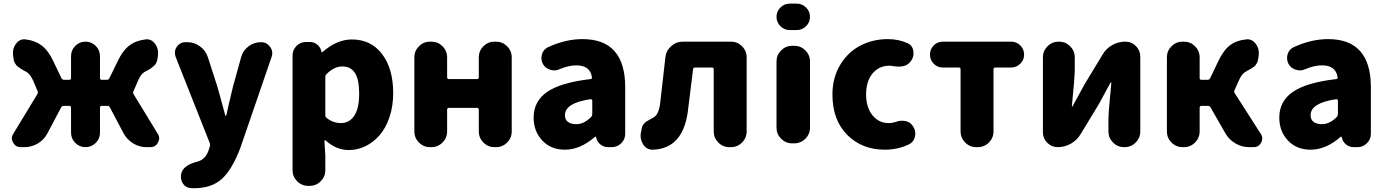

<svg xmlns="http://www.w3.org/2000/svg" viewBox="-20 -794 7481 1036"><path d="M700.2 -301.8Q696.3 -293 701.2 -285.2L831.1 -72.3Q838.9 -60.5 838.9 -47.9Q838.9 -36.1 832 -24.4Q819.3 0 791 0H770.5Q731.4 0 698.2 -20.5Q665 -41 646.5 -75.2L573.2 -213.9Q569.3 -222.7 559.6 -222.7H529.3Q519.5 -222.7 519.5 -212.9V-78.1Q519.5 -45.9 496.6 -22.9Q473.6 0 441.4 0Q409.2 0 386.2 -22.9Q363.3 -45.9 363.3 -78.1V-212.9Q363.3 -222.7 353.5 -222.7H324.2Q314.5 -222.7 309.6 -213.9L236.3 -75.2Q218.8 -41 185.1 -20.5Q151.4 0 112.3 0H91.8Q64.5 0 50.8 -24.4Q43.9 -36.1 43.9 -47.9Q43.9 -60.5 51.8 -72.3L181.6 -286.1Q186.5 -293.9 182.6 -302.7L158.2 -360.4Q142.6 -394.5 122.1 -406.2Q120.1 -407.2 108.4 -413.6Q96.7 -419.9 93.3 -422.4Q89.8 -424.8 81.1 -431.2Q72.3 -437.5 68.4 -441.9Q64.5 -446.3 60.5 -453.6Q56.6 -460.9 54.7 -467.8L50.8 -492.2Q49.8 -501 49.8 -508.8Q49.8 -535.2 65.4 -556.6Q83 -582 111.3 -582Q115.2 -582 120.1 -581.1Q169.9 -575.2 205.6 -547.9Q241.2 -520.5 267.6 -463.9L311.5 -372.1Q316.4 -363.3 326.2 -363.3H353.5Q363.3 -363.3 363.3 -373V-490.2Q363.3 -523.4 386.2 -546.4Q409.2 -569.3 441.4 -569.3Q473.6 -569.3 496.6 -546.4Q519.5 -523.4 519.5 -490.2V-373Q519.5 -363.3 529.3 -363.3H556.6Q566.4 -363.3 570.3 -372.1L615.2 -463.9Q641.6 -520.5 677.2 -547.9Q712.9 -575.2 763.7 -581.1Q767.6 -582 771.5 -582Q799.8 -582 817.4 -556.6Q833 -535.2 833 -508.8Q833 -501 832 -492.2L828.1 -467.8Q826.2 -460.9 822.3 -453.6Q818.4 -446.3 814.5 -441.9Q810.5 -437.5 802.2 -431.2Q793.9 -424.8 790 -422.4Q786.1 -419.9 774.9 -413.6Q763.7 -407.2 760.7 -406.2Q740.2 -394.5 725.6 -360.4Z M1025.4 221.7Q1017.6 221.7 1009.8 220.7Q982.4 219.7 966.8 196.3Q956.1 178.7 956.1 160.2Q956.1 151.4 958 142.6Q968.8 97.7 1042 79.1Q1089.8 67.4 1106.4 14.6L1112.3 -4.9Q1115.2 -14.6 1111.3 -23.4L927.7 -487.3Q923.8 -499 923.8 -509.8Q923.8 -526.4 933.6 -541Q951.2 -566.4 981.4 -566.4H991.2Q1028.3 -566.4 1059.1 -543.9Q1089.8 -521.5 1101.6 -485.4L1151.4 -331.1Q1157.2 -313.5 1195.3 -171.9Q1196.3 -169.9 1198.7 -169.9Q1201.2 -169.9 1201.2 -171.9Q1210.9 -218.8 1238.3 -331.1L1281.2 -485.4Q1291 -521.5 1320.8 -543.9Q1350.6 -566.4 1388.7 -566.4Q1418.9 -566.4 1437.5 -541Q1449.2 -525.4 1449.2 -506.8Q1449.2 -497.1 1445.3 -486.3L1277.3 2.9Q1233.4 119.1 1178.2 170.4Q1123 221.7 1025.4 221.7Z M1643.6 209Q1608.4 209 1583.5 184.1Q1558.6 159.2 1558.6 124V-494.1Q1558.6 -524.4 1579.6 -545.9Q1600.6 -567.4 1630.9 -567.4H1653.3Q1674.8 -567.4 1691.9 -553.2Q1709 -539.1 1713.9 -517.6L1714.8 -513.7Q1714.8 -511.7 1717.3 -511.7Q1719.7 -511.7 1720.7 -513.7Q1797.9 -581.1 1878.9 -581.1Q1981.4 -581.1 2041.5 -502.4Q2101.6 -423.8 2101.6 -292Q2101.6 -220.7 2081.5 -161.6Q2061.5 -102.5 2027.8 -64Q1994.1 -25.4 1951.2 -4.9Q1908.2 15.6 1862.3 15.6Q1793.9 15.6 1737.3 -36.1Q1735.4 -38.1 1732.9 -37.1Q1730.5 -36.1 1730.5 -33.2L1735.4 45.9V124Q1735.4 159.2 1710.4 184.1Q1685.5 209 1650.4 209ZM1820.3 -129.9Q1864.3 -129.9 1891.1 -168.9Q1918 -208 1918 -289.1Q1918 -364.3 1895.5 -399.9Q1873 -435.5 1826.2 -435.5Q1783.2 -435.5 1742.2 -394.5Q1735.4 -388.7 1735.4 -377.9V-172.9Q1735.4 -162.1 1743.2 -157.2Q1777.3 -129.9 1820.3 -129.9Z M2300.8 0Q2265.6 0 2240.7 -24.9Q2215.8 -49.8 2215.8 -85V-484.4Q2215.8 -519.5 2240.7 -544.4Q2265.6 -569.3 2300.8 -569.3H2307.6Q2342.8 -569.3 2367.7 -544.4Q2392.6 -519.5 2392.6 -484.4V-377Q2392.6 -367.2 2402.3 -367.2H2553.7Q2563.5 -367.2 2563.5 -377V-484.4Q2563.5 -519.5 2588.4 -544.4Q2613.3 -569.3 2648.4 -569.3H2656.2Q2691.4 -569.3 2716.3 -544.4Q2741.2 -519.5 2741.2 -484.4V-85Q2741.2 -49.8 2716.3 -24.9Q2691.4 0 2656.2 0H2648.4Q2613.3 0 2588.4 -24.9Q2563.5 -49.8 2563.5 -85V-202.1Q2563.5 -211.9 2553.7 -211.9H2402.3Q2392.6 -211.9 2392.6 -202.1V-85Q2392.6 -49.8 2367.7 -24.9Q2342.8 0 2307.6 0Z M3028.3 13.7Q2952.1 13.7 2905.8 -36.1Q2859.4 -85.9 2859.4 -159.2Q2859.4 -248 2932.6 -298.3Q3005.9 -348.6 3166 -367.2Q3175.8 -368.2 3173.8 -377.9Q3164.1 -441.4 3089.8 -441.4Q3048.8 -441.4 3000 -420.9Q2985.4 -414.1 2970.7 -414.1Q2960 -414.1 2948.2 -418Q2921.9 -425.8 2909.2 -449.2Q2901.4 -464.8 2901.4 -481.4Q2901.4 -491.2 2904.3 -501Q2912.1 -527.3 2936.5 -539.1Q3031.2 -583 3123 -583Q3353.5 -583 3353.5 -323.2V-72.3Q3353.5 -42 3332 -21Q3310.5 0 3281.2 0H3260.7Q3238.3 0 3220.2 -14.2Q3202.1 -28.3 3197.3 -50.8L3196.3 -54.7Q3195.3 -56.6 3193.4 -56.6Q3191.4 -56.6 3190.4 -55.7Q3111.3 13.7 3028.3 13.7ZM3089.8 -124Q3130.9 -124 3168.9 -162.1Q3175.8 -168.9 3175.8 -178.7V-250Q3175.8 -253.9 3172.9 -256.8Q3169.9 -258.8 3167 -258.8Q3166 -258.8 3166 -258.8Q3028.3 -238.3 3028.3 -172.9Q3028.3 -148.4 3044.4 -136.2Q3060.5 -124 3089.8 -124Z M3503.9 13.7Q3502 13.7 3501 13.7Q3468.8 13.7 3451.2 -13.7Q3436.5 -36.1 3436.5 -61.5Q3436.5 -70.3 3438.5 -79.1L3443.4 -104.5Q3445.3 -115.2 3453.1 -124.5Q3460.9 -133.8 3466.3 -137.2Q3471.7 -140.6 3487.8 -149.9Q3503.9 -159.2 3506.8 -160.2Q3534.2 -175.8 3542 -235.4Q3548.8 -290 3570.3 -484.4Q3574.2 -520.5 3601.6 -544.9Q3628.9 -569.3 3665 -569.3H3923.8Q3959 -569.3 3983.9 -544.4Q4008.8 -519.5 4008.8 -484.4V-85Q4008.8 -49.8 3983.9 -24.9Q3959 0 3923.8 0H3916Q3880.9 0 3856 -24.9Q3831.1 -49.8 3831.1 -85V-419.9Q3831.1 -429.7 3821.3 -429.7H3730.5Q3720.7 -429.7 3719.7 -419.9Q3695.3 -222.7 3690.4 -184.6Q3661.1 7.8 3503.9 13.7Z M4241.2 -631.8Q4211.9 -631.8 4190.9 -652.8Q4169.9 -673.8 4169.9 -703.1Q4169.9 -732.4 4190.9 -753.4Q4211.9 -774.4 4241.2 -774.4H4279.3Q4308.6 -774.4 4329.6 -753.4Q4350.6 -732.4 4350.6 -703.1Q4350.6 -673.8 4329.6 -652.8Q4308.6 -631.8 4279.3 -631.8ZM4254.9 -20.5Q4219.7 -20.5 4194.8 -45.4Q4169.9 -70.3 4169.9 -105.5V-461.9Q4169.9 -497.1 4194.8 -522Q4219.7 -546.9 4254.9 -546.9H4265.6Q4300.8 -546.9 4325.7 -522Q4350.6 -497.1 4350.6 -461.9V-105.5Q4350.6 -70.3 4325.7 -45.4Q4300.8 -20.5 4265.6 -20.5Z M4754.9 13.7Q4630.9 13.7 4551.3 -66.4Q4471.7 -146.5 4471.7 -284.2Q4471.7 -375 4513.7 -444.3Q4555.7 -513.7 4623 -548.3Q4690.4 -583 4770.5 -583Q4829.1 -583 4877.9 -560.5Q4904.3 -547.9 4908.2 -518.6Q4909.2 -512.7 4909.2 -506.8Q4909.2 -483.4 4895.5 -464.8L4891.6 -460.9Q4873 -434.6 4829.1 -434.6Q4814.5 -434.6 4796.9 -437.5Q4789.1 -439.5 4780.3 -439.5Q4722.7 -439.5 4688 -397.5Q4653.3 -355.5 4653.3 -284.2Q4653.3 -214.8 4687.5 -172.4Q4721.7 -129.9 4774.4 -129.9Q4794.9 -129.9 4814.5 -136.7Q4830.1 -142.6 4845.7 -142.6Q4856.4 -142.6 4867.2 -140.6Q4894.5 -133.8 4907.2 -111.3Q4918.9 -93.8 4918.9 -73.2Q4918.9 -65.4 4917 -57.6Q4911.1 -28.3 4885.7 -15.6Q4825.2 13.7 4754.9 13.7Z M5248 0Q5212.9 0 5188 -24.9Q5163.1 -49.8 5163.1 -85V-419.9Q5163.1 -429.7 5153.3 -429.7H5067.4Q5038.1 -429.7 5018.1 -450.2Q4998 -470.7 4998 -499.5Q4998 -528.3 5018.1 -548.8Q5038.1 -569.3 5067.4 -569.3H5436.5Q5464.8 -569.3 5485.4 -548.8Q5505.9 -528.3 5505.9 -499.5Q5505.9 -470.7 5485.4 -450.2Q5464.8 -429.7 5436.5 -429.7H5350.6Q5340.8 -429.7 5340.8 -419.9V-85Q5340.8 -49.8 5315.9 -24.9Q5291 0 5255.9 0Z M5687.5 0Q5654.3 0 5630.9 -23.4Q5607.4 -46.9 5607.4 -80.1V-484.4Q5607.4 -519.5 5632.3 -544.4Q5657.2 -569.3 5692.4 -569.3H5694.3Q5729.5 -569.3 5754.4 -544.4Q5779.3 -519.5 5779.3 -484.4V-420.9Q5779.3 -377 5763.7 -221.7Q5762.7 -219.7 5765.1 -219.7Q5767.6 -219.7 5768.6 -221.7Q5775.4 -236.3 5799.3 -278.8Q5823.2 -321.3 5832 -338.9L5929.7 -500Q5948.2 -532.2 5981.4 -550.8Q6014.6 -569.3 6051.8 -569.3Q6085.9 -569.3 6109.4 -545.4Q6132.8 -521.5 6132.8 -488.3V-85Q6132.8 -49.8 6107.9 -24.9Q6083 0 6047.9 0H6045.9Q6010.7 0 5985.8 -24.9Q5960.9 -49.8 5960.9 -85V-148.4Q5960.9 -189.5 5976.6 -346.7Q5977.5 -348.6 5975.6 -348.6Q5973.6 -348.6 5971.7 -347.7Q5962.9 -331.1 5939.9 -288.6Q5917 -246.1 5908.2 -230.5L5809.6 -68.4Q5791 -37.1 5757.8 -18.6Q5724.6 0 5687.5 0Z M6641.6 -307.6Q6636.7 -298.8 6642.6 -291L6783.2 -71.3Q6791 -59.6 6791 -46.9Q6791 -35.2 6785.2 -24.4Q6771.5 0 6744.1 0H6719.7Q6680.7 0 6646.5 -20Q6612.3 -40 6592.8 -73.2L6511.7 -214.8Q6506.8 -222.7 6497.1 -222.7H6462.9Q6453.1 -222.7 6453.1 -212.9V-85Q6453.1 -49.8 6428.2 -24.9Q6403.3 0 6368.2 0H6361.3Q6326.2 0 6301.3 -24.9Q6276.4 -49.8 6276.4 -85V-484.4Q6276.4 -519.5 6301.3 -544.4Q6326.2 -569.3 6361.3 -569.3H6368.2Q6403.3 -569.3 6428.2 -544.4Q6453.1 -519.5 6453.1 -484.4V-373Q6453.1 -363.3 6462.9 -363.3H6495.1Q6504.9 -363.3 6509.8 -372.1L6553.7 -463.9Q6582 -523.4 6616.7 -549.8Q6651.4 -576.2 6702.1 -581.1Q6706.1 -582 6710 -582Q6738.3 -582 6756.8 -556.6Q6772.5 -534.2 6772.5 -507.8Q6772.5 -500 6771.5 -492.2L6767.6 -468.8Q6766.6 -461.9 6762.7 -454.6Q6758.8 -447.3 6754.9 -442.4Q6751 -437.5 6742.2 -431.2Q6733.4 -424.8 6729.5 -422.9Q6725.6 -420.9 6713.9 -414.1Q6702.1 -407.2 6700.2 -406.2Q6679.7 -394.5 6665 -360.4Z M7051.8 13.7Q6975.6 13.7 6929.2 -36.1Q6882.8 -85.9 6882.8 -159.2Q6882.8 -248 6956.1 -298.3Q7029.3 -348.6 7189.5 -367.2Q7199.2 -368.2 7197.3 -377.9Q7187.5 -441.4 7113.3 -441.4Q7072.3 -441.4 7023.4 -420.9Q7008.8 -414.1 6994.1 -414.1Q6983.4 -414.1 6971.7 -418Q6945.3 -425.8 6932.6 -449.2Q6924.8 -464.8 6924.8 -481.4Q6924.8 -491.2 6927.7 -501Q6935.5 -527.3 6960 -539.1Q7054.7 -583 7146.5 -583Q7377 -583 7377 -323.2V-72.3Q7377 -42 7355.5 -21Q7334 0 7304.7 0H7284.2Q7261.7 0 7243.7 -14.2Q7225.6 -28.3 7220.7 -50.8L7219.7 -54.7Q7218.8 -56.6 7216.8 -56.6Q7214.8 -56.6 7213.9 -55.7Q7134.8 13.7 7051.8 13.7ZM7113.3 -124Q7154.3 -124 7192.4 -162.1Q7199.2 -168.9 7199.2 -178.7V-250Q7199.2 -253.9 7196.3 -256.8Q7193.4 -258.8 7190.4 -258.8Q7189.5 -258.8 7189.5 -258.8Q7051.8 -238.3 7051.8 -172.9Q7051.8 -148.4 7067.9 -136.2Q7084 -124 7113.3 -124Z"/></svg>

Font: Gen Jyuu GothicX Heavy
Style: Bold
Weight: 900
Designer: [Source Han Sans]
Ryoko NISHIZUKA  (kana & ideographs); Paul D. Hunt (Latin, Greek & Cyrillic); Wenlong ZHANG  (bopomofo
Version: Version 1.002.20150607